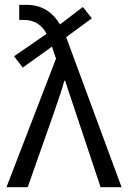

<svg xmlns="http://www.w3.org/2000/svg" viewBox="-20 -775 531 795"><path d="M6.8 0Q58.6 -132.8 211.9 -532.2Q208 -544.9 195.3 -582Q165 -560.5 74.2 -495.1Q65.4 -506.8 38.1 -542Q72.3 -565.4 172.9 -634.8Q142.6 -692.4 79.1 -692.4Q72.3 -692.4 59.6 -692.4Q59.6 -708 59.6 -754.9Q67.4 -754.9 90.8 -754.9Q179.7 -754.9 228.5 -673.8Q259.8 -698.2 323.2 -746.1Q333 -734.4 360.4 -699.2Q334 -679.7 253.9 -621.1Q254.9 -619.1 256.8 -613.3Q313.5 -460 483.4 0Q461.9 0 396.5 0Q371.1 -77.1 293.9 -307.6Q292 -313.5 275.4 -363.3Q257.8 -414.1 250 -440.4Q249 -440.4 246.1 -440.4Q235.4 -399.4 203.1 -307.6Q167 -205.1 94.7 0Q72.3 0 6.8 0Z"/></svg>

Font: Gothic A1
Style: Regular
Weight: 400
Designer: HanYang I&C Co.,Ltd.
Version: Version 2.50